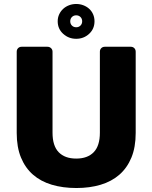

<svg xmlns="http://www.w3.org/2000/svg" viewBox="-20 -935 765 965"><path d="M363 -740Q325 -740 297.5 -765Q270 -790 270 -828Q270 -847 277.5 -863Q285 -879 297.5 -890.5Q310 -902 327 -908.5Q344 -915 363 -915Q382 -915 399 -908.5Q416 -902 428.5 -890.5Q441 -879 448 -863Q455 -847 455 -828Q455 -790 428 -765Q401 -740 363 -740ZM363 -798Q376 -798 384.5 -806.5Q393 -815 393 -828Q393 -841 384.5 -849.5Q376 -858 363 -858Q350 -858 341.5 -849.5Q333 -841 333 -828Q333 -815 341.5 -806.5Q350 -798 363 -798ZM364 10Q296 10 240.5 -6.5Q185 -23 146 -57Q107 -91 85.5 -143Q64 -195 64 -267V-675Q64 -686 71 -693Q78 -700 89 -700H218Q229 -700 236.5 -693Q244 -686 244 -675V-268Q244 -202 275 -170Q306 -138 363 -138Q420 -138 451 -170Q482 -202 482 -268V-675Q482 -686 489 -693Q496 -700 507 -700H637Q648 -700 655 -693Q662 -686 662 -675V-267Q662 -195 640.5 -143Q619 -91 580 -57Q541 -23 486 -6.5Q431 10 364 10Z"/></svg>

Font: Fz Rubik
Style: Bold
Weight: 700
Designer: Hubert and Fischer
Foundry: Hubert and Fischer
Version: Vit hóa bi FontZin.com